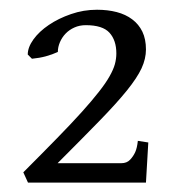

<svg xmlns="http://www.w3.org/2000/svg" viewBox="-20 -685 369 402"><path d="M285.6 -302.7H38.6L28.8 -324.2Q69.3 -364.7 99.6 -395.8Q129.9 -426.8 151.4 -450.7Q172.9 -474.6 187 -492.7Q201.2 -510.7 209.2 -524.9Q217.3 -539.1 220.5 -550.5Q223.6 -562 223.6 -573.2Q223.6 -600.6 209.2 -616.5Q194.8 -632.3 159.7 -632.3Q146.5 -632.3 135.7 -627.4Q125 -622.6 117.4 -614.7Q109.9 -606.9 105.5 -596.7Q101.1 -586.4 101.1 -576.2Q89.4 -570.8 75.9 -567.1Q62.5 -563.5 46.9 -562L38.1 -570.8Q38.1 -585.9 50 -602.5Q62 -619.1 82.3 -632.8Q102.5 -646.5 128.7 -655.5Q154.8 -664.6 183.1 -664.6Q205.6 -664.6 224.4 -659.7Q243.2 -654.8 256.8 -644.5Q270.5 -634.3 278.1 -618.7Q285.6 -603 285.6 -581.5Q285.6 -562 276.4 -542Q267.1 -522 245.6 -495.4Q224.1 -468.8 188.7 -432.4Q153.3 -396 100.6 -343.3H233.9Q245.6 -343.3 252.4 -350.6Q259.3 -357.9 263.2 -366.7Q267.1 -375.5 268.6 -390.1L290.5 -386.7Z"/></svg>

Font: Akkhara
Style: Regular
Weight: 400
Designer: J. Victor Gaultney
Version: Version 1.00 June 13, 2006, initial release